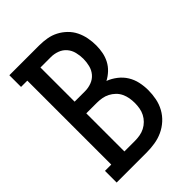

<svg xmlns="http://www.w3.org/2000/svg" viewBox="-215 -832 930 930"><g transform="rotate(-45 250.0 -367.5)"><path d="M24 0V-80H67V-655H24V-735H229Q255 -735 281 -730.5Q307 -726 330 -714Q353 -702 372 -683.5Q391 -665 402.5 -641.5Q414 -618 419 -592Q424 -566 424 -540Q424 -516 419.5 -492.5Q415 -469 404 -448Q393 -427 375.5 -410.5Q358 -394 337 -383Q363 -373 385.5 -355.5Q408 -338 422.5 -314.5Q437 -291 443 -263.5Q449 -236 449 -208Q449 -180 443.5 -151.5Q438 -123 424 -97.5Q410 -72 388.5 -52.5Q367 -33 341 -21Q315 -9 286 -4.5Q257 0 229 0ZM157 -421H229Q251 -421 272.5 -429Q294 -437 308.5 -454Q323 -471 328.5 -493.5Q334 -516 334 -538Q334 -560 328.5 -582.5Q323 -605 308.5 -622Q294 -639 272.5 -647Q251 -655 229 -655H157ZM229 -80Q246 -80 263.5 -83Q281 -86 296.5 -94Q312 -102 324.5 -114.5Q337 -127 345 -142.5Q353 -158 356 -175.5Q359 -193 359 -210Q359 -228 356 -245Q353 -262 345.5 -278Q338 -294 325 -306.5Q312 -319 296.5 -327Q281 -335 263.5 -338Q246 -341 229 -341H157V-80Z"/></g></svg>

Font: Iosevka Slab Medium
Style: Regular
Weight: 500
Monospace: yes
Designer: Belleve Invis
Foundry: Belleve Invis
Version: Version 11.1.1; ttfautohint (v1.8.3)